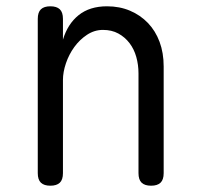

<svg xmlns="http://www.w3.org/2000/svg" viewBox="-20 -580 640 610"><path d="M180 -326V-30Q180 -9 170 0.5Q160 10 140 10Q120 10 110 0.5Q100 -9 100 -30V-520Q100 -541 110 -550.5Q120 -560 140 -560Q160 -560 170 -550.5Q180 -541 180 -520V-454Q195 -504 230 -532Q265 -560 320 -560Q360 -560 393 -546Q426 -532 450 -507Q474 -482 487 -447Q500 -412 500 -369V-30Q500 -9 490 0.5Q480 10 460 10Q440 10 430 0.5Q420 -9 420 -30V-347Q420 -374 413 -399Q406 -424 391.5 -443Q377 -462 356 -473.5Q335 -485 307 -485Q280 -485 256.5 -469.5Q233 -454 216 -430.5Q199 -407 189.5 -379Q180 -351 180 -326Z"/></svg>

Font: Maple Mono Normal NL Light
Style: Regular
Weight: 300
Monospace: yes
Designer: subframe7536
Version: Version 7.000